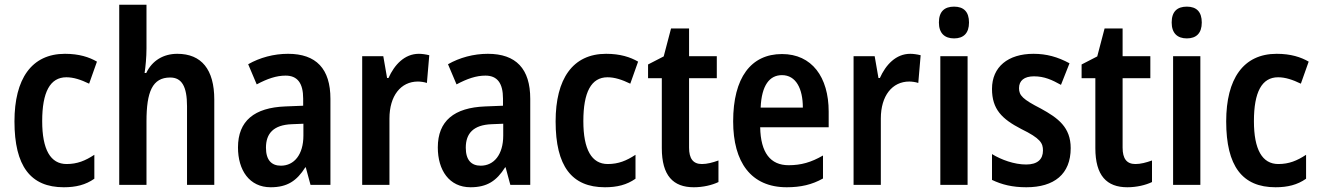

<svg xmlns="http://www.w3.org/2000/svg" viewBox="-20 -780 5567 810"><path d="M249 10C300 10 341 0 378 -26V-127C340 -102 306 -88 261 -88C193 -88 158 -149 158 -269C158 -391 191 -454 260 -454C290 -454 321 -444 356 -427L389 -520C356 -539 314 -553 254 -553C113 -553 41 -447 41 -268C41 -79 109 10 249 10Z M598 -575V-760H483V0H598V-268C598 -393 623 -453 698 -453C747 -453 769 -415 769 -332V0H884V-360C884 -487 830 -553 728 -553C670 -553 622 -525 597 -472H590C594 -498 598 -539 598 -575Z M1195 -553C1135 -553 1076 -537 1027 -509L1063 -424C1108 -448 1146 -461 1185 -461C1235 -461 1259 -429 1259 -364V-334L1184 -331C1053 -326 984 -270 984 -158C984 -62 1032 10 1122 10C1192 10 1232 -17 1268 -74H1270L1290 0H1374V-363C1374 -490 1314 -553 1195 -553ZM1211 -256 1260 -258V-208C1260 -128 1221 -81 1165 -81C1126 -81 1102 -104 1102 -157C1102 -217 1134 -253 1211 -256Z M1747 -553C1687 -553 1644 -507 1619 -451H1613L1597 -543H1508V0H1623V-280C1623 -376 1671 -436 1743 -436C1753 -436 1770 -434 1781 -430L1791 -547C1775 -551 1759 -553 1747 -553Z M2038 -553C1978 -553 1919 -537 1870 -509L1906 -424C1951 -448 1989 -461 2028 -461C2078 -461 2102 -429 2102 -364V-334L2027 -331C1896 -326 1827 -270 1827 -158C1827 -62 1875 10 1965 10C2035 10 2075 -17 2111 -74H2113L2133 0H2217V-363C2217 -490 2157 -553 2038 -553ZM2054 -256 2103 -258V-208C2103 -128 2064 -81 2008 -81C1969 -81 1945 -104 1945 -157C1945 -217 1977 -253 2054 -256Z M2532 10C2583 10 2624 0 2661 -26V-127C2623 -102 2589 -88 2544 -88C2476 -88 2441 -149 2441 -269C2441 -391 2474 -454 2543 -454C2573 -454 2604 -444 2639 -427L2672 -520C2639 -539 2597 -553 2537 -553C2396 -553 2324 -447 2324 -268C2324 -79 2392 10 2532 10Z M2941 -88C2904 -88 2887 -111 2887 -157V-450H3004V-543H2887V-660H2811L2780 -542L2714 -508V-450H2772V-155C2772 -39 2820 10 2907 10C2946 10 2984 1 3011 -12V-103C2986 -94 2963 -88 2941 -88Z M3279 -552C3148 -552 3073 -452 3073 -268C3073 -96 3148 10 3299 10C3358 10 3406 -1 3452 -27V-124C3402 -95 3359 -83 3307 -83C3230 -83 3189 -136 3187 -243H3476V-309C3476 -455 3405 -552 3279 -552ZM3279 -463C3338 -463 3367 -406 3367 -326H3189C3193 -421 3227 -463 3279 -463Z M3820 -553C3760 -553 3717 -507 3692 -451H3686L3670 -543H3581V0H3696V-280C3696 -376 3744 -436 3816 -436C3826 -436 3843 -434 3854 -430L3864 -547C3848 -551 3832 -553 3820 -553Z M4005 -752C3964 -752 3941 -731 3941 -685C3941 -640 3965 -618 4005 -618C4045 -618 4068 -640 4068 -685C4068 -730 4046 -752 4005 -752ZM4062 -543H3947V0H4062Z M4497 -155C4497 -243 4444 -282 4371 -322C4295 -361 4279 -377 4279 -408C4279 -440 4301 -458 4342 -458C4386 -458 4418 -443 4456 -422L4492 -513C4442 -540 4395 -553 4340 -553C4233 -553 4165 -498 4165 -405C4165 -319 4207 -278 4288 -236C4370 -196 4380 -176 4380 -145C4380 -108 4357 -86 4309 -86C4259 -86 4204 -106 4165 -130V-21C4207 -1 4251 10 4310 10C4427 10 4497 -45 4497 -155Z M4770 -88C4733 -88 4716 -111 4716 -157V-450H4833V-543H4716V-660H4640L4609 -542L4543 -508V-450H4601V-155C4601 -39 4649 10 4736 10C4775 10 4813 1 4840 -12V-103C4815 -94 4792 -88 4770 -88Z M4987 -752C4946 -752 4923 -731 4923 -685C4923 -640 4947 -618 4987 -618C5027 -618 5050 -640 5050 -685C5050 -730 5028 -752 4987 -752ZM5044 -543H4929V0H5044Z M5361 10C5412 10 5453 0 5490 -26V-127C5452 -102 5418 -88 5373 -88C5305 -88 5270 -149 5270 -269C5270 -391 5303 -454 5372 -454C5402 -454 5433 -444 5468 -427L5501 -520C5468 -539 5426 -553 5366 -553C5225 -553 5153 -447 5153 -268C5153 -79 5221 10 5361 10Z"/></svg>

Font: Noto Sans Sinhala UI Condensed SemiBold
Style: Regular
Weight: 600
Width: 3
Designer: Jelle Bosma - Monotype Design Team
Foundry: Monotype Imaging Inc.
Version: Version 2.006